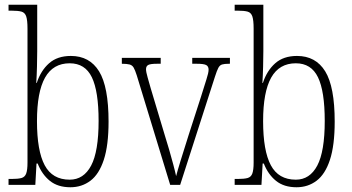

<svg xmlns="http://www.w3.org/2000/svg" viewBox="-20 -780 1483 810"><path d="M277 10Q224 10 190.5 -17Q157 -44 139 -90H134L129 0H16V-25H28Q56 -25 70.5 -29Q85 -33 90.5 -48Q96 -63 96 -94V-659Q96 -695 90.5 -711Q85 -727 70.5 -731Q56 -735 29 -735H16V-760H137V-564Q137 -537 136 -499Q135 -461 133 -430H135Q152 -482 187 -513Q222 -544 279 -544Q358 -544 398 -479Q438 -414 438 -267Q438 -167 418 -106Q398 -45 361.5 -17.5Q325 10 277 10ZM274 -22Q333 -22 364.5 -81.5Q396 -141 396 -270Q396 -395 367.5 -454Q339 -513 274 -513Q204 -513 170 -452.5Q136 -392 136 -269Q136 -144 168.5 -83Q201 -22 274 -22Z M557 -462Q550 -484 544 -494.5Q538 -505 526.5 -508Q515 -511 494 -511V-536H658V-511H642Q615 -511 605.5 -506Q596 -501 596 -488Q596 -477 603 -452.5Q610 -428 616 -407L675 -210Q684 -182 693.5 -149Q703 -116 711 -86Q719 -56 723 -37Q728 -57 741.5 -101Q755 -145 776 -211L827 -369Q842 -418 851 -445.5Q860 -473 860 -486Q860 -500 850 -505.5Q840 -511 811 -511H791V-536H950V-511H946Q927 -511 917 -508Q907 -505 901 -493.5Q895 -482 887 -457L740 0H698Z M1231 10Q1178 10 1144.5 -17Q1111 -44 1093 -90H1088L1083 0H970V-25H982Q1010 -25 1024.5 -29Q1039 -33 1044.5 -48Q1050 -63 1050 -94V-659Q1050 -695 1044.5 -711Q1039 -727 1024.5 -731Q1010 -735 983 -735H970V-760H1091V-564Q1091 -537 1090 -499Q1089 -461 1087 -430H1089Q1106 -482 1141 -513Q1176 -544 1233 -544Q1312 -544 1352 -479Q1392 -414 1392 -267Q1392 -167 1372 -106Q1352 -45 1315.5 -17.5Q1279 10 1231 10ZM1228 -22Q1287 -22 1318.5 -81.5Q1350 -141 1350 -270Q1350 -395 1321.5 -454Q1293 -513 1228 -513Q1158 -513 1124 -452.5Q1090 -392 1090 -269Q1090 -144 1122.5 -83Q1155 -22 1228 -22Z"/></svg>

Font: Noto Serif Condensed ExtraLight
Style: Regular
Weight: 200
Width: 3
Designer: Monotype Design Team
Foundry: Monotype Imaging Inc.
Version: Version 2.013; ttfautohint (v1.8.4.7-5d5b)